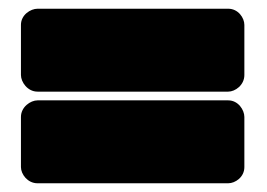

<svg xmlns="http://www.w3.org/2000/svg" viewBox="-20 -536 612 440"><path d="M503 -326C519 -326 540 -341 540 -364V-479C540 -495 526 -516 503 -516H66C50 -516 28 -502 28 -479V-364C28 -348 43 -326 66 -326ZM503 -116C519 -116 540 -130 540 -153V-268C540 -284 526 -306 503 -306H66C50 -306 28 -291 28 -268V-153C28 -137 43 -116 66 -116Z"/></svg>

Font: Asimov Print
Style: E
Weight: 500
Designer: Google
Version: Version 2.000980; 2014